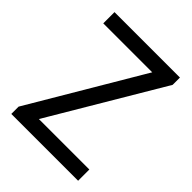

<svg xmlns="http://www.w3.org/2000/svg" viewBox="-174 -692 788 788"><g transform="rotate(45 220.0 -297.5)"><path d="M25.9 0V-42.4L322.7 -544.4L326.9 -529.8H29.9V-595H409.7V-552.6L112.1 -50.6L107.9 -65.2H413.7V0Z"/></g></svg>

Font: Encode Sans SC Condensed Thin
Style: Regular
Weight: 100
Width: 3
Designer: Multiple Designers
Foundry: Impallari Type
Version: Version 3.002